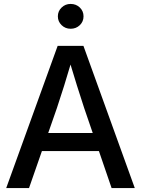

<svg xmlns="http://www.w3.org/2000/svg" viewBox="-20 -962 721 982"><path d="M11.7 0 274.9 -727.5H406.7L669.4 0H550.8L410.6 -409.2Q393.6 -460.4 373.8 -523.7Q354 -586.9 326.2 -679.2H355Q327.6 -586.4 307.9 -523.2Q288.1 -460 271 -409.2L128.4 0ZM156.7 -189.5V-281.7H524.4V-189.5ZM341.3 -814.9Q314 -814.9 294.9 -833.5Q275.9 -852.1 275.9 -878.4Q275.9 -904.8 294.9 -923.3Q314 -941.9 341.3 -941.9Q369.1 -941.9 388.2 -923.6Q407.2 -905.3 407.2 -878.4Q407.2 -851.6 388.2 -833.3Q369.1 -814.9 341.3 -814.9Z"/></svg>

Font: Inter 28pt Medium
Style: Regular
Weight: 500
Designer: Rasmus Andersson
Foundry: rsms
Version: Version 4.001;git-66647c0bb